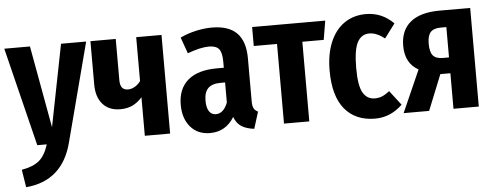

<svg xmlns="http://www.w3.org/2000/svg" viewBox="-52 -678 2656 1028"><g transform="rotate(-5 1276.0 -163.5)"><path d="M299 1Q247 202 50 219L35 124Q98 113 130 85.5Q162 58 180 0H129L-2 -530H136L216 -89L303 -530H438Z M843 -530V0H707V-207Q683 -180 655 -166.5Q627 -153 589 -153Q529 -153 495 -191Q461 -229 461 -297V-530H597V-309Q597 -281 607.5 -268Q618 -255 639 -255Q658 -255 676 -265.5Q694 -276 707 -294V-530Z M1322 -76 1294 14Q1252 9 1226 -7.5Q1200 -24 1187 -59Q1141 16 1057 16Q991 16 952 -29Q913 -74 913 -148Q913 -234 966.5 -280Q1020 -326 1123 -326H1160V-358Q1160 -407 1144.5 -426.5Q1129 -446 1090 -446Q1045 -446 975 -420L944 -507Q984 -526 1029 -536Q1074 -546 1114 -546Q1205 -546 1249 -501Q1293 -456 1293 -365V-134Q1293 -109 1299.5 -96.5Q1306 -84 1322 -76ZM1160 -139V-247H1136Q1090 -247 1068.5 -225.5Q1047 -204 1047 -159Q1047 -121 1060 -101.5Q1073 -82 1096 -82Q1138 -82 1160 -139Z M1706 -428H1591V0H1455V-428H1330V-530H1723Z M2091 -483 2034 -407Q1991 -441 1952 -441Q1909 -441 1887.5 -400.5Q1866 -360 1866 -262Q1866 -167 1888 -129.5Q1910 -92 1952 -92Q1973 -92 1991 -99.5Q2009 -107 2031 -124L2091 -46Q2027 16 1944 16Q1839 16 1781 -54Q1723 -124 1723 -261Q1723 -349 1750 -413.5Q1777 -478 1826.5 -512Q1876 -546 1943 -546Q2028 -546 2091 -483Z M2502 -530V0H2366V-191H2312L2235 0H2098L2198 -226Q2127 -265 2127 -359Q2127 -442 2180.5 -486Q2234 -530 2338 -530ZM2366 -276V-439H2336Q2298 -439 2281 -420.5Q2264 -402 2264 -359Q2264 -314 2280 -295Q2296 -276 2333 -276Z"/></g></svg>

Font: Fira Sans Compressed SemiBold
Style: Regular
Weight: 600
Width: 1
Designer: bBox Type GmbH & Carrois Corporate GbR & Edenspiekermann AG
Foundry: bBox Type GmbH & Carrois Corporate GbR & Edenspiekermann AG
Version: Version 4.301